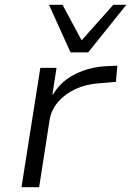

<svg xmlns="http://www.w3.org/2000/svg" viewBox="-20 -775 543 795"><path d="M69 0 147 -494H214L197 -383H199Q232 -439 292 -468.5Q352 -498 422 -501L466 -503L460 -436L388 -430Q335 -426 292 -406Q249 -386 221 -353.5Q193 -321 186 -282L142 0ZM272 -558 183 -755H239L318 -608L449 -755H503L345 -558Z"/></svg>

Font: Nunito Sans 7pt SemiExpanded Light
Style: Italic
Weight: 300
Width: 6
Italic angle: -9°
Designer: Vernon Adams
Foundry: Vernon Adams
Version: Version 3.101;gftools[0.9.27]